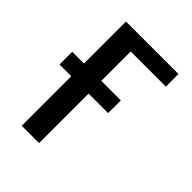

<svg xmlns="http://www.w3.org/2000/svg" viewBox="-162 -608 688 688"><g transform="rotate(45 182.5 -264.0)"><path d="M335.4 -528.3H69.3V-315.4H9.8V-251H69.3V0H157.2V-251H256.3V-315.4H157.2V-464.4H335.4Z"/></g></svg>

Font: Arimo
Style: Regular
Weight: 400
Designer: Steve Matteson
Foundry: Monotype Imaging Inc.
Version: Version 1.32